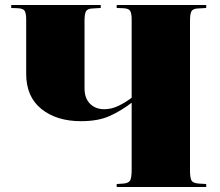

<svg xmlns="http://www.w3.org/2000/svg" viewBox="-20 -750 884 770"><path d="M448 0V-12L477 -14Q496 -16 502 -26.5Q508 -37 508 -70V-338Q465 -305 419 -284.5Q373 -264 305 -264Q207 -264 146 -313Q85 -362 85 -454V-673Q85 -695 79.5 -705.5Q74 -716 52 -717L25 -718V-730H384V-718L350 -716Q331 -715 325 -705Q319 -695 319 -667V-396Q319 -356 341 -334Q363 -312 398 -312Q427 -312 455 -325.5Q483 -339 508 -358V-673Q508 -695 502.5 -705.5Q497 -716 475 -717L448 -718V-730H807V-718L773 -716Q754 -715 748 -705Q742 -695 742 -667V-66Q742 -38 747.5 -27Q753 -16 775 -14L807 -12V0Z"/></svg>

Font: Display Black
Style: Regular
Weight: 900
Designer: Latin by Veronika Burian and Jose Scaglione. Greek by Irene Vlachou. Cyrillic by Vera Evstafieva.
Foundry: TypeTogether
Version: Version 3.002